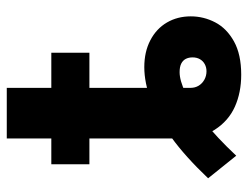

<svg xmlns="http://www.w3.org/2000/svg" viewBox="-100 -596 708 547"><g transform="rotate(-90 253.5 -323.0)"><path d="M276.2 -657.2V-133.6Q276.2 -120.8 282.3 -110.6Q288.4 -100.5 299.4 -94.3Q310.4 -88.2 323.5 -88.2Q334.7 -88.2 343.8 -93.2Q352.8 -98.1 357.9 -107Q363 -115.9 363 -127.9Q363 -138.7 358.8 -147.1Q354.5 -155.5 345.2 -160.2Q336 -164.8 320.8 -164.8Q297.3 -164.8 261.8 -148Q226.4 -131.2 181 -95.4Q135.6 -59.6 82.9 -3.5L18.6 -83.6Q80.9 -149.1 134.9 -188.1Q188.8 -227.1 239.8 -246.2Q290.7 -265.4 335.3 -265.4Q378.9 -265.4 411.8 -248.2Q444.8 -231 462.4 -200.9Q479.9 -170.9 479.9 -133Q479.9 -96.4 462.9 -63.6Q445.9 -30.8 408.7 -10Q371.5 10.7 313.7 10.7Q262.8 10.7 222.4 -7.4Q182 -25.6 157 -64.5Q132 -103.3 132 -164V-657.2ZM376.3 -421.8H58.5V-530.3H376.3Z"/></g></svg>

Font: Pretendard GOV Variable
Style: Regular
Weight: 400
Designer: Base glyphs from Inter by Rasmus Andersson; Hangul glyphs from Noto Sans CJK(Source Han Sans) by Jang Soo-young and Kang
Foundry: Kil Hyung-jin
Version: Version 1.307;Glyphs 3.2 (3192)